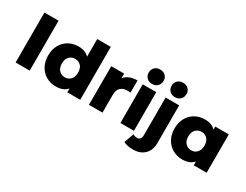

<svg xmlns="http://www.w3.org/2000/svg" viewBox="-91 -1466 2991 2331"><g transform="rotate(30 1404.5 -300.5)"><path d="M70 -700H268V0H70Z M976 -742V0H795V-54Q742 9 636 9Q562 9 501 -25.5Q440 -60 404.5 -124Q369 -188 369 -272Q369 -356 404.5 -419.5Q440 -483 501 -517Q562 -551 636 -551Q733 -551 786 -495V-742ZM789 -272Q789 -332 757.5 -366Q726 -400 676 -400Q626 -400 594 -366Q562 -332 562 -272Q562 -211 594 -176.5Q626 -142 676 -142Q725 -142 757 -176.5Q789 -211 789 -272Z M1461 -551V-380Q1435 -383 1418 -383Q1357 -383 1322.5 -350Q1288 -317 1288 -249V0H1098V-542H1279V-477Q1308 -514 1354.5 -532.5Q1401 -551 1461 -551Z M1539 -542H1729V0H1539ZM1530 -703Q1530 -746 1558.5 -775Q1587 -804 1634 -804Q1681 -804 1709.5 -776.5Q1738 -749 1738 -706Q1738 -661 1709.5 -631.5Q1681 -602 1634 -602Q1587 -602 1558.5 -631Q1530 -660 1530 -703Z M1697 175 1745 40Q1771 56 1804 56Q1830 56 1845 38Q1860 20 1860 -15V-542H2050V-14Q2050 86 1991.5 144.5Q1933 203 1829 203Q1746 203 1697 175ZM1851 -703Q1851 -746 1879.5 -775Q1908 -804 1955 -804Q2002 -804 2030.5 -776.5Q2059 -749 2059 -706Q2059 -661 2030.5 -631.5Q2002 -602 1955 -602Q1908 -602 1879.5 -631Q1851 -660 1851 -703Z M2748 -538V0H2567V-54Q2514 9 2408 9Q2334 9 2273 -25.5Q2212 -60 2176.5 -124Q2141 -188 2141 -272Q2141 -356 2176.5 -419.5Q2212 -483 2273 -517Q2334 -551 2408 -551Q2505 -551 2558 -495V-538ZM2561 -272Q2561 -332 2529.5 -366Q2498 -400 2448 -400Q2398 -400 2366 -366Q2334 -332 2334 -272Q2334 -211 2366 -176.5Q2398 -142 2448 -142Q2497 -142 2529 -176.5Q2561 -211 2561 -272Z"/></g></svg>

Font: Idrija
Style: Regular
Weight: 800
Designer: Julieta Ulanovsky
Foundry: Julieta Ulanovsky
Version: Version 7.200